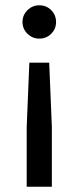

<svg xmlns="http://www.w3.org/2000/svg" viewBox="-20 -530 297 725"><path d="M165.8 -293.3 175.8 -50.8V175H80.8V-50L90.8 -293.3ZM128.3 -510Q155 -510 173.3 -491.7Q191.7 -473.3 191.7 -446.7Q191.7 -420.8 173.3 -402.5Q155 -384.2 128.3 -384.2Q102.5 -384.2 83.8 -402.5Q65 -420.8 65 -446.7Q65 -473.3 83.8 -491.7Q102.5 -510 128.3 -510Z"/></svg>

Font: Funnel Display
Style: Regular
Weight: 400
Designer: NORD ID, Kristian Moeller
Foundry: Dicotype
Version: Version 1.000